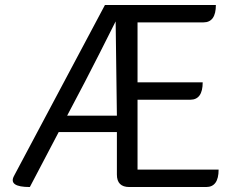

<svg xmlns="http://www.w3.org/2000/svg" viewBox="-20 -752 953 772"><path d="M321 -422 250 -287H450L445 -666Q377 -530 321 -422ZM100 0Q13 0 36 -44L402 -732H848Q848 -662 798 -662H533V-421H795Q795 -351 745 -351H533V-70H859Q859 0 809 0H500Q450 0 450 -50V-221H216L100 0Z"/></svg>

Font: Swei Half Moon CJK TC
Style: DemiLight
Weight: 350
Version: Version 2.125